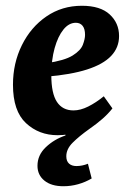

<svg xmlns="http://www.w3.org/2000/svg" viewBox="-20 -456 448 666"><path d="M200 190Q158 190 134 170.5Q110 151 110 119Q110 82 139 54.5Q168 27 207 14V-21L257 -1Q238 6 219 9.5Q200 13 180 13Q115 13 70 -29Q25 -71 25 -162Q25 -237 56 -299.5Q87 -362 141 -399Q195 -436 264 -436Q328 -436 360.5 -406Q393 -376 393 -331Q393 -291 365.5 -262Q338 -233 282 -215Q226 -197 140 -190L142 -237Q204 -246 232 -263.5Q260 -281 267.5 -301Q275 -321 275 -335Q275 -356 266.5 -366.5Q258 -377 243 -377Q219 -377 200 -353.5Q181 -330 169.5 -289Q158 -248 158 -195Q158 -132 177.5 -102.5Q197 -73 235 -73Q259 -73 286 -86.5Q313 -100 340 -122L370 -80Q355 -61 335 -43.5Q315 -26 289 -8Q254 17 232 39Q210 61 210 86Q210 103 219.5 111.5Q229 120 245 120Q255 120 265 118Q275 116 285 112L298 163Q276 176 251 183Q226 190 200 190Z"/></svg>

Font: Yrsa
Style: Italic
Weight: 400
Italic angle: -7.10001°
Designer: Anna Giedrys (Yrsa+Rasa design), David Brezina (Yrsa art-direction, Rasa art-direction, design)
Foundry: Rosetta Type Foundry
Version: Version 2.004